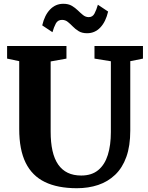

<svg xmlns="http://www.w3.org/2000/svg" viewBox="-20 -986 784 1014"><path d="M386 8Q284.5 8 217 -24.8Q149.5 -57.5 115.5 -126.5Q81.5 -195.5 81.5 -304.5V-663L17.5 -676.5V-743H331V-676.5L247.5 -661.5V-291Q247.5 -233.5 257.2 -190Q267 -146.5 287.2 -117.2Q307.5 -88 337.8 -73.5Q368 -59 409 -59Q464.5 -59 499 -87.8Q533.5 -116.5 549.5 -168Q565.5 -219.5 565.5 -288V-662.5L479 -676.5V-743H735V-676.5L668 -663V-296.5Q668 -215 647.2 -157.2Q626.5 -99.5 588.2 -63Q550 -26.5 498.5 -9.2Q447 8 386 8ZM440 -810.5Q413.5 -810.5 395.8 -821.2Q378 -832 364.8 -845.8Q351.5 -859.5 338.2 -870.2Q325 -881 307.5 -881Q285 -881 274.8 -861.8Q264.5 -842.5 257 -816L203 -852Q215.5 -906 244.5 -936Q273.5 -966 314.5 -966Q341 -966 359 -955.5Q377 -945 391 -931.2Q405 -917.5 418.2 -906.8Q431.5 -896 447.5 -895.5Q469 -895 479.2 -914.8Q489.5 -934.5 497 -961L551 -925Q538.5 -871 509.8 -840.8Q481 -810.5 440 -810.5Z"/></svg>

Font: Merriweather Light 18pt ExtraBold
Style: Regular
Weight: 800
Version: Version 2.100